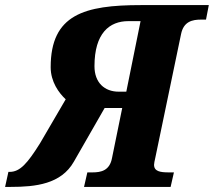

<svg xmlns="http://www.w3.org/2000/svg" viewBox="-56 -734 840 754"><path d="M-36 0H-14C84 0 184 -11 234 -99L355 -310H424L384 -114C375 -64 341 -57 307 -57H287L274 0H614L627 -57H607C573 -57 549 -61 549 -87C549 -93 551 -101 554 -115L655 -600C665 -650 700 -657 733 -657H753L764 -714H498C275 -714 143 -677 143 -470C143 -413 175 -369 202 -344L101 -171C52 -93 23 -59 -18 -59H-23ZM410 -374C355 -374 315 -409 315 -474C315 -604 374 -651 448 -651H496L440 -374Z"/></svg>

Font: Noto Serif SemiCondensed Extra
Style: Italic
Weight: 800
Width: 4
Italic angle: -12°
Designer: Monotype Design Team
Foundry: Monotype Imaging Inc.
Version: Version 1.901